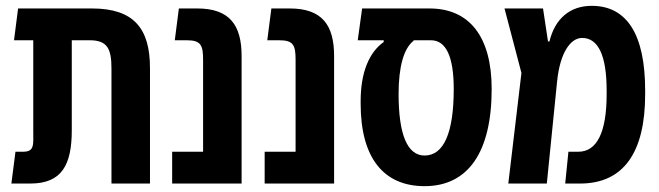

<svg xmlns="http://www.w3.org/2000/svg" viewBox="-20 -629 2258 658"><path d="M19 0H84C192 0 226 -64 226 -183V-491H288C350 -491 362 -459 362 -393V0H494V-396C494 -531 439 -600 295 -600H42L28 -491H94V-182C94 -133 99 -109 59 -109H33Z M570 0H808V-437C808 -543 767 -600 656 -600H593L579 -491H621C669 -491 676 -473 676 -424V-109H570Z M887 0H1125V-437C1125 -543 1084 -600 973 -600H910L896 -491H938C986 -491 993 -473 993 -424V-109H887Z M1435 9C1584 9 1665 -107 1665 -324C1665 -503 1589 -600 1452 -600H1221L1206 -491H1295V-485C1244 -449 1216 -379 1216 -283V-273C1216 -89 1294 9 1435 9ZM1346 -307C1346 -401 1364 -463 1397 -489L1398 -491H1457C1509 -491 1535 -434 1535 -324C1535 -174 1501 -96 1435 -96C1376 -96 1346 -168 1346 -307Z M1722 0H1854L1889 -348C1899 -450 1936 -499 1975 -499C2031 -499 2059 -437 2059 -319V-306C2059 -176 2026 -109 1962 -109H1928L1917 0H1968C2116 0 2191 -105 2191 -306V-319C2191 -510 2129 -609 2008 -609C1933 -609 1882 -565 1863 -487H1858L1841 -600H1709L1767 -379Z"/></svg>

Font: Noto Sans Hebrew ExtraCondensed SemiBold
Style: Regular
Weight: 600
Width: 2
Designer: Ben Nathan
Foundry: Google LLC
Version: Version 3.001